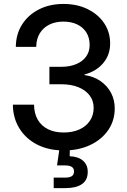

<svg xmlns="http://www.w3.org/2000/svg" viewBox="-20 -759 650 983"><path d="M307.6 11.2Q228.5 11.2 169.9 -19Q111.3 -49.3 78.9 -102.3Q46.4 -155.3 45.9 -223.1H154.3Q154.8 -178.2 173.3 -146.2Q191.9 -114.3 225.8 -97.4Q259.8 -80.6 306.2 -80.6Q351.1 -80.6 385.7 -95.9Q420.4 -111.3 439.9 -140.1Q459.5 -168.9 459.5 -207Q459.5 -243.2 439 -270.3Q418.5 -297.4 381.3 -312.5Q344.2 -327.6 293.9 -327.6H232.9V-417H293.9Q337.4 -417 370.1 -430.7Q402.8 -444.3 420.9 -469.5Q439 -494.6 439 -528.3Q439 -565.4 422.4 -592.3Q405.8 -619.1 375.5 -633.8Q345.2 -648.4 304.2 -648.4Q263.2 -648.4 232.2 -632.8Q201.2 -617.2 183.6 -588.4Q166 -559.6 165.5 -519H61Q61.5 -583.5 92.8 -633.1Q124 -682.6 179 -710.7Q233.9 -738.8 305.2 -738.8Q374.5 -738.8 428.5 -712.4Q482.4 -686 513.2 -640.4Q543.9 -594.7 543.9 -536.1Q543.9 -478 508.3 -435.8Q472.7 -393.6 412.1 -377.4V-375Q460.4 -367.7 495.1 -343.5Q529.8 -319.3 548.6 -283.4Q567.4 -247.6 567.4 -204.1Q567.4 -141.1 533.7 -92.5Q500 -43.9 441.4 -16.4Q382.8 11.2 307.6 11.2ZM254.9 204.1V150.4H312.5Q336.4 150.4 347.7 142.8Q358.9 135.3 358.9 119.1Q358.9 103 347.7 95.5Q336.4 87.9 312.5 87.9H272L288.1 -22.9H337.4V0L336.9 41Q380.9 42.5 405 63.7Q429.2 85 429.2 120.6Q429.2 163.6 399.2 183.8Q369.1 204.1 315.4 204.1Z"/></svg>

Font: Inter 28pt Medium
Style: Regular
Weight: 500
Designer: Rasmus Andersson
Foundry: rsms
Version: Version 4.001;git-66647c0bb